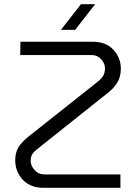

<svg xmlns="http://www.w3.org/2000/svg" viewBox="-20 -900 654 920"><path d="M189 0Q126 0 89.5 -38.5Q53 -77 53 -132Q53 -170 69.5 -196Q86 -222 122 -250L440 -502Q465 -521 474 -536Q483 -551 483 -573Q483 -596 465 -616Q447 -636 421 -636H77L78 -700H424Q488 -700 523.5 -661.5Q559 -623 559 -571Q559 -531 541 -502.5Q523 -474 488 -448L174 -198Q147 -178 137 -165Q127 -152 127 -128Q127 -106 146 -85Q165 -64 195 -64H557V0ZM272 -757 368 -880H436L340 -757Z"/></svg>

Font: MuseoModerno Light
Style: Regular
Weight: 300
Designer: Pablo Cosgaya, Héctor Gatti, Marcela Romero, and the Authors of The MuseoModerno Project.
Foundry: Omnibus-Type Team
Version: Version 1.001